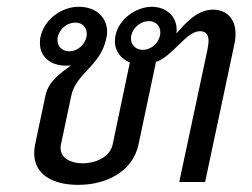

<svg xmlns="http://www.w3.org/2000/svg" viewBox="-20 -528 732 557"><path d="M491.7 -430.8C492.5 -435 492.5 -438.3 492.5 -441.7C492.5 -483.3 459.2 -508.3 420.8 -508.3C377.5 -508.3 325.8 -475.8 315 -425C314.2 -419.2 313.3 -413.3 313.3 -408.3C313.3 -378.3 332.5 -356.7 356.7 -346.7L306.7 -108.3C298.3 -70.8 255 -54.2 220 -54.2C188.3 -54.2 155.8 -67.5 155.8 -98.3C155.8 -100.8 155.8 -105 156.7 -108.3L186.7 -250C200.8 -316.7 271.7 -335.8 288.3 -416.7C290 -423.3 290.8 -429.2 290.8 -435.8C290.8 -476.7 260 -508.3 208.3 -508.3C158.3 -508.3 108.3 -471.7 97.5 -420.8C95.8 -414.2 95.8 -408.3 95.8 -402.5C95.8 -362.5 127.5 -337.5 171.7 -337.5C176.7 -337.5 180.8 -337.5 185.8 -338.3C156.7 -315.8 120.8 -294.2 111.7 -250L81.7 -108.3C80 -99.2 79.2 -90.8 79.2 -83.3C79.2 -24.2 129.2 8.3 206.7 8.3C294.2 8.3 365.8 -34.2 381.7 -108.3L432.5 -348.3C480.8 -364.2 520 -437.5 560 -437.5C577.5 -437.5 585 -427.5 585 -409.2C585 -401.7 583.3 -393.3 581.7 -383.3L500 0H575L660 -400C662.5 -410.8 663.3 -420.8 663.3 -430C663.3 -476.7 634.2 -500 598.3 -500C553.3 -500 520 -463.3 491.7 -430.8ZM198.3 -462.5C218.3 -462.5 231.7 -449.2 231.7 -430C231.7 -426.7 231.7 -424.2 230.8 -420.8C225.8 -397.5 204.2 -379.2 180.8 -379.2C160.8 -379.2 146.7 -393.3 146.7 -411.7C146.7 -415 146.7 -417.5 147.5 -420.8C152.5 -444.2 175 -462.5 198.3 -462.5ZM411.7 -466.7C431.7 -466.7 445 -453.3 445 -434.2C445 -430.8 445 -428.3 444.2 -425C439.2 -401.7 417.5 -383.3 394.2 -383.3C374.2 -383.3 360 -397.5 360 -415.8C360 -419.2 360 -421.7 360.8 -425C365.8 -448.3 388.3 -466.7 411.7 -466.7Z"/></svg>

Font: BoonHome
Style: Book Oblique
Weight: 400
Italic angle: -12°
Designer: Sungsit Sawaiwan
Foundry: Sungsit Sawaiwan
Version: Version 0.2